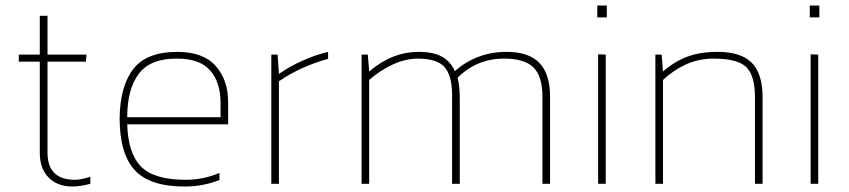

<svg xmlns="http://www.w3.org/2000/svg" viewBox="-20 -674 3113 704"><path d="M311.2 0V-26.1Q277.9 -14.8 254.9 -14.8Q154.2 -14.8 154.2 -114.2V-447.8H295L297.2 -473.9H154.2V-616H125.9V-473.9H49V-447.8H125.9V-114.2Q125.9 -56.2 158 -23.2Q190.2 9.9 246 9.9Q272.9 9.9 311.2 0Z M784.6 -13.9V-40Q754.5 -27 723.5 -20.9Q692.4 -14.8 661.4 -14.8Q545.4 -14.8 497.5 -62.9Q449.6 -111.1 446.5 -218.1H816.5V-299.9Q816.5 -380.8 770.7 -432.3Q724.8 -483.8 630.4 -483.8Q517.5 -483.8 469 -421.3Q420.4 -358.8 418.6 -241Q418.6 -111.1 473.7 -50.6Q528.8 9.9 656.5 9.9Q690.6 9.9 722.1 4Q753.6 -1.8 784.6 -13.9ZM630.4 -459.1Q711.8 -459.1 750.2 -416.1Q788.7 -373.2 788.7 -295.9V-244.2H446.5Q446.5 -347.1 489 -403.6Q531.5 -460 630.4 -459.1Z M1002.7 0V-375.9Q1080.9 -429.9 1183 -458.2V-483.8Q1136.7 -473 1088.8 -451.4Q1040.9 -429.9 1002.7 -402.9L997.8 -473.9H974.8V0Z M1333.6 0V-380.8Q1371.9 -415 1419.3 -437.1Q1466.7 -459.1 1512.6 -459.1Q1586.8 -459.1 1613.3 -424Q1639.8 -388.9 1637.6 -312.9V0H1665.9V-312.9Q1665.9 -357 1657.8 -388.9Q1728 -459.1 1828.7 -459.1Q1902.9 -459.1 1935.9 -426.9Q1969 -394.8 1969 -317.9V0H1996.9V-318.8Q1996.9 -402.9 1957.7 -443.3Q1918.6 -483.8 1837.7 -483.8Q1728 -483.8 1647.9 -413.2Q1632.6 -447.8 1601.2 -465.8Q1569.7 -483.8 1514.8 -483.8Q1417.7 -483.8 1333.6 -411.9L1328.7 -473.9H1305.8V0Z M2205 -610.2V-653.8H2170V-610.2ZM2201 0V-473.9L2173.1 -474.8V0Z M2411 0V-380.8Q2449.2 -416.8 2495.7 -437.9Q2542.3 -459.1 2596.2 -459.1Q2685.3 -459.1 2716.7 -427.6Q2748.2 -396.1 2748.2 -317V0H2776.1V-317Q2776.1 -403.8 2736.5 -443.8Q2696.9 -483.8 2611.1 -483.8Q2546.3 -483.8 2499.1 -465.8Q2451.9 -447.8 2411 -411.9L2406 -473.9H2383.1V0Z M2984.3 -610.2V-653.8H2949.2V-610.2ZM2980.2 0V-473.9L2952.3 -474.8V0Z"/></svg>

Font: Arad-VF Thin Dots1
Style: Regular
Weight: 100
Designer: Mohammad Darvishi
Version: Version 1.000;August 30, 2024;FontCreator 15.0.0.2992 64-bit